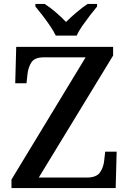

<svg xmlns="http://www.w3.org/2000/svg" viewBox="-20 -951 653 971"><path d="M38 0V-43L413 -661H201Q156 -661 139.5 -636.5Q123 -612 119 -576L114 -530H57L62 -714H552V-670L176 -53H418Q468 -53 486 -79.5Q504 -106 507 -140L512 -184H570L565 0ZM262 -771Q251 -794 233 -820.5Q215 -847 195 -873Q175 -899 159 -918V-931H206Q233 -914 262.5 -888.5Q292 -863 314 -840Q337 -863 367 -888.5Q397 -914 423 -931H471V-918Q455 -899 435 -873Q415 -847 396.5 -820.5Q378 -794 368 -771Z"/></svg>

Font: Noto Serif Lao Medium
Style: Regular
Weight: 500
Designer: Monotype Design Team
Foundry: Monotype Imaging Inc.
Version: Version 2.003; ttfautohint (v1.8.4.7-5d5b)